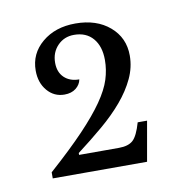

<svg xmlns="http://www.w3.org/2000/svg" viewBox="-48 -826 381 403"><g transform="rotate(-10 142.5 -624.0)"><path d="M97 -507H182Q202 -507 212 -516Q222 -525 230 -553H250L235 -468H34V-481Q80 -522 109 -552.5Q138 -583 155 -607.5Q172 -632 178.5 -652.5Q185 -673 185 -694Q185 -723 170.5 -740Q156 -757 130 -757Q109 -757 95 -742.5Q81 -728 81 -706Q81 -686 93 -674.5Q105 -663 125 -663Q123 -652 113.5 -644.5Q104 -637 89 -637Q67 -637 52.5 -654Q38 -671 38 -697Q38 -733 66 -756.5Q94 -780 137 -780Q182 -780 210 -756Q238 -732 238 -694Q238 -669 227 -645.5Q216 -622 197 -599.5Q178 -577 152 -555Q126 -533 97 -511Z"/></g></svg>

Font: SVN-Libre Baskerville
Style: Regular
Weight: 400
Designer: Pablo Impallari, Rodrigo Fuenzalida
Foundry: Pablo Impallari, Rodrigo Fuenzalida
Version: Version 1.000; ttfautohint (v1.8.4)